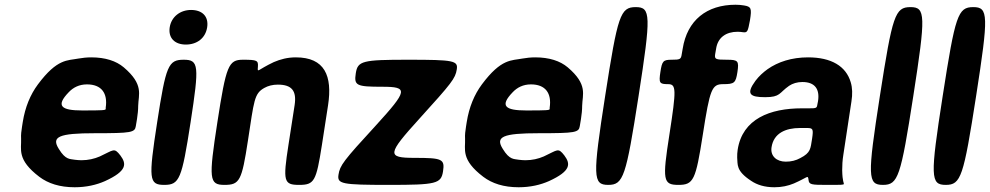

<svg xmlns="http://www.w3.org/2000/svg" viewBox="-20 -780 4176 810"><path d="M488 -124C461 -159 460 -147 401 -120C378 -110 352 -104 323 -104C314 -104 305 -105 296 -106C276 -110 257 -104 228 -152C196 -203 227 -218 381 -218C534 -218 549 -221 553 -248L558 -278C561 -298 563 -316 563 -334C564 -381 588 -423 502 -496C470 -523 424 -538 365 -538C346 -538 328 -536 311 -533C265 -524 222 -534 140 -424C108 -381 86 -328 76 -265L73 -246C70 -228 68 -211 69 -195C71 -150 50 -107 146 -34C183 -6 232 10 295 10C344 10 387 0 423 -16C517 -59 514 -89 488 -124ZM426 -326V-320C425 -315 416 -314 327 -314C238 -314 214 -333 270 -391C289 -411 314 -424 347 -424C408 -424 435 -387 426 -326Z M784 -264C821 -504 819 -528 755 -528C690 -528 680 -504 643 -264C606 -24 608 0 673 0C737 0 747 -24 784 -264ZM764 -592C811 -592 847 -619 854 -665C861 -711 833 -738 786 -738C740 -738 703 -709 696 -665C689 -619 718 -592 764 -592Z M1152 -423C1211 -423 1232 -397 1223 -337L1197 -169C1173 -15 1177 0 1242 0C1306 0 1314 -15 1338 -168L1364 -336C1383 -460 1350 -538 1228 -538C1193 -538 1163 -530 1135 -518C1065 -485 1066 -470 1068 -498C1070 -525 1065 -528 1005 -528C944 -528 934 -504 897 -264C860 -24 862 0 927 0C991 0 1000 -17 1026 -187C1052 -356 1052 -385 1095 -409C1111 -418 1130 -423 1152 -423Z M1750 -280C1886 -430 1901 -449 1907 -487C1913 -524 1895 -528 1702 -528C1509 -528 1489 -523 1481 -471C1473 -419 1483 -414 1593 -414C1703 -414 1701 -399 1565 -250C1428 -101 1414 -82 1408 -43C1402 -4 1421 0 1621 0C1820 0 1841 -5 1849 -57C1857 -109 1846 -114 1729 -114C1611 -114 1613 -129 1750 -280Z M2361 -124C2334 -159 2333 -147 2274 -120C2251 -110 2225 -104 2196 -104C2187 -104 2178 -105 2169 -106C2149 -110 2130 -104 2101 -152C2069 -203 2100 -218 2254 -218C2407 -218 2422 -221 2426 -248L2431 -278C2434 -298 2436 -316 2436 -334C2437 -381 2461 -423 2375 -496C2343 -523 2297 -538 2238 -538C2219 -538 2201 -536 2184 -533C2138 -524 2095 -534 2013 -424C1981 -381 1959 -328 1949 -265L1946 -246C1943 -228 1941 -211 1942 -195C1944 -150 1923 -107 2019 -34C2056 -6 2105 10 2168 10C2217 10 2260 0 2296 -16C2390 -59 2387 -89 2361 -124ZM2299 -326V-320C2298 -315 2289 -314 2200 -314C2111 -314 2087 -333 2143 -391C2162 -411 2187 -424 2220 -424C2281 -424 2308 -387 2299 -326Z M2674 -375C2727 -716 2726 -750 2662 -750C2597 -750 2586 -716 2533 -375C2480 -34 2481 0 2546 0C2610 0 2621 -34 2674 -375Z M3092 -646C3100 -646 3108 -645 3115 -644C3133 -642 3135 -646 3144 -695C3152 -745 3149 -752 3119 -757C3107 -759 3096 -760 3083 -760C2962 -760 2879 -695 2860 -574L2856 -551C2853 -530 2849 -528 2814 -528C2778 -528 2773 -523 2766 -476C2759 -430 2762 -425 2798 -425C2833 -425 2834 -405 2804 -212C2774 -20 2777 0 2842 0C2906 0 2915 -20 2945 -212C2975 -405 2983 -425 3031 -425C3078 -425 3084 -430 3091 -476C3098 -523 3094 -528 3047 -528C2999 -528 2994 -530 2997 -551L3001 -574C3008 -622 3043 -646 3092 -646Z M3538 -128 3572 -352C3577 -383 3576 -410 3569 -433C3549 -501 3487 -538 3389 -538C3320 -538 3262 -519 3218 -488C3200 -475 3182 -459 3167 -439C3126 -383 3144 -370 3208 -370C3273 -370 3266 -388 3309 -418C3324 -428 3343 -434 3365 -434C3418 -434 3439 -404 3431 -353L3428 -338C3426 -324 3423 -323 3394 -323H3363C3229 -323 3112 -279 3092 -148C3090 -137 3090 -126 3090 -115C3093 -87 3083 -60 3149 -17C3174 0 3206 10 3247 10C3278 10 3305 4 3329 -6C3389 -32 3388 -44 3391 -21C3393 -1 3403 0 3468 0C3532 0 3539 0 3540 -4C3541 -8 3534 -12 3533 -62C3533 -82 3534 -103 3538 -128ZM3235 -159C3244 -218 3294 -240 3355 -240H3384C3410 -240 3412 -236 3406 -195C3399 -153 3401 -136 3356 -113C3338 -103 3318 -98 3295 -98C3256 -98 3229 -122 3235 -159Z M3833 -375C3886 -716 3885 -750 3821 -750C3756 -750 3745 -716 3692 -375C3639 -34 3640 0 3705 0C3769 0 3780 -34 3833 -375Z M4098 -375C4151 -716 4150 -750 4086 -750C4021 -750 4010 -716 3957 -375C3904 -34 3905 0 3970 0C4034 0 4045 -34 4098 -375Z"/></svg>

Font: Asimov Print
Style: AIt
Weight: 500
Designer: Google
Version: Version 2.000980: 2014